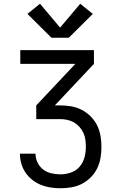

<svg xmlns="http://www.w3.org/2000/svg" viewBox="-20 -1002 640 1022"><path d="M302 0Q275 0 248.5 -4Q222 -8 197.5 -18Q173 -28 152 -44.5Q131 -61 116 -83Q101 -105 93.5 -131Q86 -157 86 -184H169Q169 -159 180 -136.5Q191 -114 210 -99.5Q229 -85 253.5 -79.5Q278 -74 302 -74Q330 -74 357.5 -83.5Q385 -93 403.5 -114.5Q422 -136 429.5 -163.5Q437 -191 437 -220Q437 -239 434.5 -258Q432 -277 424 -294.5Q416 -312 403 -326.5Q390 -341 373.5 -350.5Q357 -360 338 -364Q319 -368 300 -368H173V-441L381 -662H88V-735H480V-662L272 -441H300Q330 -441 359 -436Q388 -431 414.5 -417.5Q441 -404 462.5 -382.5Q484 -361 497 -334.5Q510 -308 515 -278.5Q520 -249 520 -219Q520 -190 515 -161Q510 -132 497 -105.5Q484 -79 463 -58Q442 -37 416 -23.5Q390 -10 360.5 -5Q331 0 302 0ZM346 -801H254L126 -928L193 -982L300 -855L407 -982L474 -928Z"/></svg>

Font: Zed Sans Extended
Style: Regular
Weight: 400
Width: 7
Designer: Belleve Invis
Foundry: Belleve Invis
Version: Version 1.0.0; ttfautohint (v1.8.4)